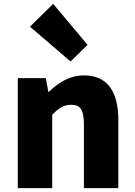

<svg xmlns="http://www.w3.org/2000/svg" viewBox="-20 -973 698 993"><path d="M72 0H250V-380C284 -413 308 -431 348 -431C393 -431 414 -409 414 -330V0H592V-352C592 -494 539 -583 415 -583C338 -583 280 -544 233 -498H230L217 -569H72ZM345 -655 433 -741 255 -953 135 -835Z"/></svg>

Font: Noto Sans JP Black
Style: Regular
Weight: 900
Designer: Ryoko NISHIZUKA 西塚涼子 (kana, bopomofo & ideographs); Paul D. Hunt (Latin, Greek & Cyrillic); Sandoll Communications 산돌커뮤니
Foundry: Adobe
Version: Version 2.002;hotconv 1.0.116;makeotfexe 2.5.65601